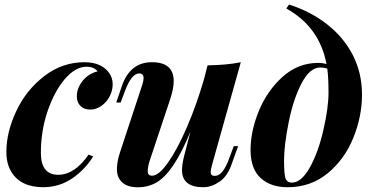

<svg xmlns="http://www.w3.org/2000/svg" viewBox="-20 -802 1628 837"><path d="M168 14.2Q68.4 13.7 28.3 -54.7Q7.8 -88.9 7.8 -140.1Q7.8 -225.6 50.8 -317.4Q93.8 -409.2 172.4 -469.7Q250.5 -530.8 349.1 -530.8Q423.3 -530.3 456.1 -483.4Q471.2 -461.9 471.2 -434.6Q471.2 -407.2 458 -381.8Q444.8 -356.4 421.9 -340.3Q398.9 -324.2 373 -324.2Q347.2 -324.2 331.1 -339.8Q314.9 -355.5 314.9 -381.8Q314.9 -408.2 327.6 -430.7Q353.5 -477.5 405.8 -491.2Q388.7 -511.2 357.9 -511.2Q309.1 -511.2 262.7 -457.5Q216.8 -403.3 187.5 -317.4Q158.2 -231.4 158.2 -135.7Q158.2 -40 233.9 -40Q305.2 -40 366.2 -127.9L386.2 -120.1Q350.6 -62.5 294.9 -24.4Q239.3 13.7 168 14.2Z M866.2 14.2Q773.4 14.2 773.4 -61Q773.4 -85.9 783.7 -126L810.1 -228Q737.3 -49.8 662.6 -6.8Q625.5 14.6 580.3 14.4Q535.2 14.2 512.5 -7.1Q489.7 -28.3 489.7 -63Q489.7 -97.7 502.9 -137.2L600.1 -432.1Q606 -450.7 606 -460.9Q606 -481.9 586.9 -481.9Q552.7 -481.9 523.9 -402.8L505.9 -355H486.8L511.7 -428.2Q547.4 -530.8 642.3 -530.8Q737.3 -530.8 737.3 -448.2Q737.3 -417.5 722.7 -372.1L632.8 -102.1Q624 -75.2 624 -55.7Q624 -36.1 643.1 -36.1Q672.4 -36.1 713.1 -94.2Q753.9 -152.3 795.4 -248.8Q836.9 -345.2 869.1 -456.1L884.8 -517.1Q973.1 -518.6 1029.8 -530.8L904.8 -85Q898.4 -62 898.4 -51.8Q898.4 -35.2 916.5 -35.2Q952.1 -35.2 980 -113.8L999 -165H1018.1L990.7 -88.9Q972.2 -33.7 936.8 -9.8Q901.4 14.2 866.2 14.2Z M1406.7 -502.9Q1392.1 -507.8 1376 -507.8Q1331.1 -507.8 1294.9 -439.2Q1258.8 -370.6 1238.5 -269.3Q1218.3 -168 1218.3 -102.5Q1218.3 -37.1 1225.8 -21.5Q1233.4 -5.9 1252 -5.9Q1293.5 -5.9 1330.3 -71.3Q1367.2 -136.7 1389.6 -234.4Q1412.1 -332 1412.1 -398.4Q1412.1 -464.8 1406.7 -502.9ZM1233.9 14.2Q1159.7 14.2 1116 -26.1Q1072.3 -66.4 1072.3 -148.4Q1072.3 -230.5 1108.6 -318.8Q1145 -407.2 1212.4 -467.5Q1279.8 -527.8 1367.2 -527.8Q1388.2 -527.8 1403.3 -522.5Q1373.5 -684.1 1228 -765.1L1240.2 -782.2Q1334.5 -752 1406.2 -695.8Q1478 -639.6 1518.1 -561.8Q1558.1 -483.9 1558.1 -389.2Q1558.1 -294.4 1520 -200.7Q1481.9 -106.9 1408.2 -46.4Q1334.5 14.2 1233.9 14.2Z"/></svg>

Font: PlayfairDisplay-BoldItalic
Style: Bold Italic
Weight: 700
Italic angle: -14.9847°
Designer: Claus Eggers Sørensen
Foundry: Claus Eggers Sørensen
Version: Version 1.002;PS 001.002;hotconv 1.0.70;makeotf.lib2.5.58329